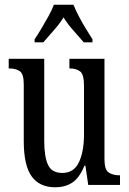

<svg xmlns="http://www.w3.org/2000/svg" viewBox="-20 -786 550 816"><path d="M215 10Q148 10 114.5 -36.5Q81 -83 81 -186V-428Q81 -472 64 -483.5Q47 -495 21 -495H17V-536H168V-188Q168 -120 184 -85.5Q200 -51 245 -51Q294 -51 315.5 -96.5Q337 -142 337 -215V-422Q337 -470 320.5 -482.5Q304 -495 278 -495H275V-536H424V-109Q424 -64 442.5 -52.5Q461 -41 486 -41H490V0H355L343 -82H339Q317 -29 286.5 -9.5Q256 10 215 10ZM127 -619Q140 -638 155.5 -664Q171 -690 186 -717Q201 -744 209 -766H292Q301 -744 315 -717Q329 -690 345 -664Q361 -638 373 -619V-606H336Q315 -631 291.5 -657Q268 -683 250 -712Q232 -683 208.5 -657Q185 -631 164 -606H127Z"/></svg>

Font: Noto Serif ExtraCondensed
Style: Regular
Weight: 400
Width: 2
Designer: Monotype Design Team
Foundry: Monotype Imaging Inc.
Version: Version 2.015